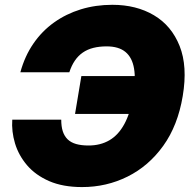

<svg xmlns="http://www.w3.org/2000/svg" viewBox="-20 -757 786 787"><path d="M316.4 9.8Q237.8 9.8 181.6 -14.6Q125.5 -39.1 90.8 -79.8Q56.2 -120.6 41.5 -169.4Q26.9 -218.3 30.3 -266.6H231Q231 -238.8 237.3 -219Q243.7 -199.2 257.1 -186Q270.5 -172.9 292 -166.7Q313.5 -160.6 342.8 -160.6Q391.6 -160.6 428.5 -182.1Q465.3 -203.6 489.7 -248.5Q514.2 -293.5 525.9 -363.3Q537.1 -430.7 529.5 -475.8Q522 -521 494.4 -543.9Q466.8 -566.9 417 -566.9Q387.2 -566.9 362.8 -560.8Q338.4 -554.7 319.3 -541.5Q300.3 -528.3 286.9 -508.5Q273.4 -488.8 264.2 -460.9H63.5Q81.5 -526.9 116.7 -578.1Q151.9 -629.4 201.4 -664.8Q251 -700.2 311.5 -718.8Q372.1 -737.3 440.4 -737.3Q538.6 -737.3 610.8 -694.6Q683.1 -651.9 716.3 -568.4Q749.5 -484.9 729 -363.3Q709 -242.7 649.2 -159.4Q589.4 -76.2 502.9 -33.2Q416.5 9.8 316.4 9.8ZM287.6 -290 313.5 -445.3H564.9L539.1 -290Z"/></svg>

Font: Inter 16pt Black
Style: Italic
Weight: 900
Italic angle: -9.3988°
Version: Version 4.001;git-66647c0bb